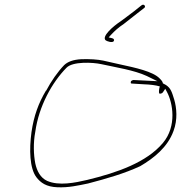

<svg xmlns="http://www.w3.org/2000/svg" viewBox="-20 -808 765 811"><path d="M113 -250C103 -176 105 -97 134 -59C152 -36 175 -19 222 -17C270 -15 308 -24 352 -33C432 -54 505 -75 572 -106C630 -140 688 -186 713 -255C731 -303 726 -353 716 -387C706 -419 702 -435 681 -449L668 -456C667 -463 663 -468 654 -477C626 -506 552 -522 487 -536L416 -552C392 -557 360 -559 324 -558C288 -556 266 -547 251 -533C224 -505 196 -465 175 -425H174C143 -373 123 -319 113 -250ZM129 -251C144 -360 200 -460 261 -522C287 -549 372 -545 408 -537C471 -523 546 -512 600 -487L645 -465L545 -470H544C541 -470 534 -467 533 -464C531 -456 533 -455 538 -455L587 -452C616 -451 638 -448 655 -443L653 -435C651 -425 651 -415 653 -413C655 -411 665 -413 668 -418L678 -433L685 -420C710 -374 728 -275 668 -204C600 -123 477 -79 348 -48C297 -36 229 -22 179 -44C151 -57 136 -85 129 -118C122 -154 120 -204 129 -251ZM426 -638C430 -634 456 -625 461 -635C463 -641 461 -645 452 -647L439 -650L449 -661C465 -678 479 -691 503 -707C520 -720 538 -735 559 -751L590 -775C597 -781 588 -794 577 -785L547 -761C528 -746 508 -732 491 -719C456 -696 409 -654 426 -638Z"/></svg>

Font: Stray Cat
Style: ExLtExtObl
Weight: 200
Version: Version 1.0